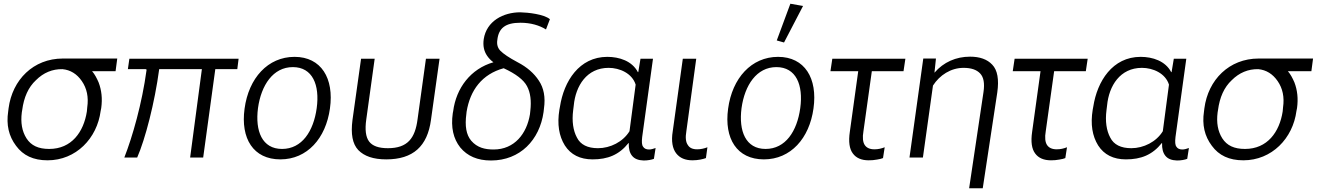

<svg xmlns="http://www.w3.org/2000/svg" viewBox="-20 -845 7067 1030"><path d="M235 15C388 15 501 -103 520 -250L523 -265C530 -316 525 -361 509 -403C499 -426 488 -447 474 -463H600L609 -531H317C159 -531 46 -417 26 -264L24 -248C13 -175 27 -115 66 -63C104 -11 159 15 235 15ZM244 -46C186 -46 147 -64 122 -103C98 -141 90 -187 97 -242L99 -254C108 -323 132 -377 173 -415C213 -455 261 -475 315 -474C358 -470 393 -448 419 -410C446 -371 456 -324 448 -269L446 -247C429 -137 364 -46 244 -46Z M1260 -530H674L666 -474H760C765 -474 767 -472 766 -468C742 -291 691 -112 647 0H716C759 -98 810 -294 834 -474H1063L1000 0H1070L1135 -474H1253Z M1484 10C1628 10 1728 -103 1750 -263C1773 -425 1703 -540 1560 -540C1417 -540 1314 -426 1292 -262C1270 -102 1339 10 1484 10ZM1493 -46C1386 -46 1348 -142 1364 -265C1381 -388 1445 -485 1551 -485C1657 -485 1696 -389 1679 -265C1662 -141 1600 -46 1493 -46Z M2052 10C2196 10 2273 -60 2292 -202L2338 -530H2265L2220 -205C2207 -104 2167 -50 2061 -50C2011 -50 1978 -62 1960 -86C1942 -110 1937 -150 1945 -205L1990 -530H1917L1871 -202C1861 -126 1871 -73 1902 -40C1934 -7 1983 10 2052 10Z M2614 16C2770 16 2875 -94 2896 -244L2898 -262C2907 -324 2897 -373 2871 -412C2845 -452 2807 -485 2757 -511C2710 -536 2681 -556 2665 -572C2650 -587 2644 -607 2648 -631C2655 -694 2691 -723 2772 -723C2827 -723 2874 -709 2909 -687L2930 -742C2898 -769 2812 -778 2771 -779C2680 -779 2590 -732 2575 -635C2570 -600 2576 -571 2593 -546C2602 -533 2613 -521 2627 -511C2505 -476 2427 -373 2411 -248L2409 -238C2398 -161 2412 -101 2449 -54C2487 -8 2541 16 2614 16ZM2807 -383C2826 -348 2831 -303 2825 -251L2823 -232C2806 -128 2740 -43 2628 -43C2581 -43 2540 -53 2508 -90C2481 -122 2473 -169 2482 -235L2483 -245C2502 -362 2566 -447 2682 -479C2747 -449 2789 -417 2807 -383Z M3159 10C3240 10 3301 -14 3352 -78H3353C3352 -47 3358 -25 3371 -9C3384 7 3404 15 3433 16C3455 16 3476 12 3488 7L3497 -51C3486 -47 3473 -43 3462 -43C3447 -43 3436 -48 3430 -58C3423 -67 3422 -84 3425 -110L3483 -530H3416L3404 -458H3402C3371 -518 3302 -540 3238 -540C3087 -540 3005 -409 2984 -273L2981 -257C2968 -178 2979 -115 3010 -65C3042 -15 3092 10 3159 10ZM3188 -50C3132 -50 3094 -69 3075 -107C3055 -144 3047 -194 3055 -255L3058 -279C3068 -385 3128 -481 3245 -481C3304 -481 3371 -452 3390 -391L3357 -141C3322 -84 3254 -50 3188 -50Z M3695 15C3724 15 3751 9 3767 3L3775 -55C3757 -48 3739 -44 3720 -44C3695 -44 3679 -52 3670 -67C3659 -82 3656 -107 3662 -141L3715 -530H3643L3589 -141C3580 -87 3588 -48 3607 -23C3627 3 3656 15 3695 15Z M4078 10C4222 10 4322 -103 4344 -263C4367 -425 4297 -540 4154 -540C4011 -540 3908 -426 3886 -262C3864 -102 3933 10 4078 10ZM4087 -46C3980 -46 3942 -142 3958 -265C3975 -388 4039 -485 4145 -485C4251 -485 4290 -389 4273 -265C4256 -141 4194 -46 4087 -46ZM4186 -617 4288 -813 4220 -825 4147 -628Z M4435 -463H4584L4539 -138C4531 -84 4537 -46 4555 -22C4573 3 4602 15 4640 15C4655 15 4670 14 4685 11C4699 9 4710 6 4717 3L4726 -55C4708 -48 4691 -44 4671 -44C4646 -44 4629 -52 4619 -67C4609 -82 4606 -107 4612 -141L4657 -463H4827L4837 -530H4445Z M5179 165H5252L5330 -349C5340 -419 5331 -469 5303 -498C5276 -527 5236 -541 5184 -541C5109 -541 5042 -512 4993 -455L5001 -531H4933L4859 0H4931L4985 -386C5021 -442 5081 -481 5149 -481C5190 -481 5219 -471 5238 -451C5257 -431 5263 -398 5256 -351Z M5413 -463H5562L5517 -138C5509 -84 5515 -46 5533 -22C5551 3 5580 15 5618 15C5633 15 5648 14 5663 11C5677 9 5688 6 5695 3L5704 -55C5686 -48 5669 -44 5649 -44C5624 -44 5607 -52 5597 -67C5587 -82 5584 -107 5590 -141L5635 -463H5805L5815 -530H5423Z M6020 10C6101 10 6162 -14 6213 -78H6214C6213 -47 6219 -25 6232 -9C6245 7 6265 15 6294 16C6316 16 6337 12 6349 7L6358 -51C6347 -47 6334 -43 6323 -43C6308 -43 6297 -48 6291 -58C6284 -67 6283 -84 6286 -110L6344 -530H6277L6265 -458H6263C6232 -518 6163 -540 6099 -540C5948 -540 5866 -409 5845 -273L5842 -257C5829 -178 5840 -115 5871 -65C5903 -15 5953 10 6020 10ZM6049 -50C5993 -50 5955 -69 5936 -107C5916 -144 5908 -194 5916 -255L5919 -279C5929 -385 5989 -481 6106 -481C6165 -481 6232 -452 6251 -391L6218 -141C6183 -84 6115 -50 6049 -50Z M6650 15C6803 15 6916 -103 6935 -250L6938 -265C6945 -316 6940 -361 6924 -403C6914 -426 6903 -447 6889 -463H7015L7024 -531H6732C6574 -531 6461 -417 6441 -264L6439 -248C6428 -175 6442 -115 6481 -63C6519 -11 6574 15 6650 15ZM6659 -46C6601 -46 6562 -64 6537 -103C6513 -141 6505 -187 6512 -242L6514 -254C6523 -323 6547 -377 6588 -415C6628 -455 6676 -475 6730 -474C6773 -470 6808 -448 6834 -410C6861 -371 6871 -324 6863 -269L6861 -247C6844 -137 6779 -46 6659 -46Z"/></svg>

Font: Cheyenne Sans Light
Style: Italic
Weight: 300
Italic angle: -8.13011°
Designer: The Public Sans project authors (U.S. Web Design System), Libre Franklin designed by Pablo Impallari and Rodrigo Fuenzal
Foundry: The Cheyenne Sans Project Authors
Version: Version 2.007